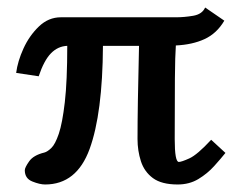

<svg xmlns="http://www.w3.org/2000/svg" viewBox="-20 -479 647 511"><path d="M449 -433Q470 -433 494 -437Q518 -441 526 -459L577 -424Q557 -390 524.5 -375Q492 -360 448 -358Q446 -331 445.5 -270Q445 -209 445 -109Q445 -48 456 -48Q463 -48 484 -57.5Q505 -67 542 -107L580 -72Q568 -57 550 -37Q532 -17 508 -2.5Q484 12 453 12Q410 12 387 -5Q364 -22 355 -50Q346 -78 346 -109Q346 -153 347 -212.5Q348 -272 350 -357H254Q253 -177 218.5 -82.5Q184 12 100 12Q86 12 66 4Q46 -4 46 -26Q46 -33 57.5 -49.5Q69 -66 98 -73Q106 -75 116.5 -85Q127 -95 136.5 -123Q146 -151 152.5 -207Q159 -263 159 -357Q134 -356 115.5 -337Q97 -318 83 -276L23 -285Q27 -316 42.5 -350Q58 -384 83.5 -408.5Q109 -433 142 -433Z"/></svg>

Font: Libertinus Serif SemiBold
Style: Regular
Weight: 600
Designer: Philipp H. Poll, Khaled Hosny
Foundry: Caleb Maclennan
Version: Version 7.051;RELEASE